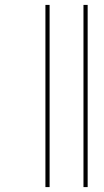

<svg xmlns="http://www.w3.org/2000/svg" viewBox="-20 -762 422 782"><path d="M182 -742V0H165V-742ZM337 -742V0H320V-742Z"/></svg>

Font: Poppins Thin
Style: Regular
Weight: 250
Designer: Ninad Kale (Devanagari), Jonny Pinhorn (Latin)
Foundry: Indian Type Foundry
Version: Version 3.200;PS 1.000;hotconv 16.6.54;makeotf.lib2.5.65590